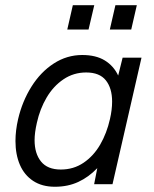

<svg xmlns="http://www.w3.org/2000/svg" viewBox="-20 -710 594 740"><path d="M525.4 -487.8 413.6 0H342.8L355 -62Q321.8 -27.3 281.7 -8.8Q241.7 9.8 191.4 9.8Q142.1 9.8 107.9 -12.7Q73.7 -35.2 56.6 -75Q39.6 -114.7 39.6 -166.5Q39.6 -207 49.8 -251Q65.9 -319.8 101.3 -376.2Q136.7 -432.6 187.3 -465.3Q237.8 -498 296.9 -498Q349.6 -498 383.8 -477.1Q418 -456.1 435.5 -418.9L452.6 -487.8ZM412.1 -318.4Q412.1 -370.1 387.9 -400.4Q363.8 -430.7 312 -430.7Q263.7 -430.7 224.6 -404.3Q185.5 -377.9 159.7 -334Q133.8 -290 122.1 -236.8Q113.3 -198.2 113.3 -169.9Q113.3 -118.2 138.2 -87.4Q163.1 -56.6 214.4 -56.6Q263.7 -56.6 302.2 -82.8Q340.8 -108.9 366.2 -152.8Q391.6 -196.8 403.8 -251Q412.1 -287.1 412.1 -318.4ZM239.3 -596.2 260.7 -689.9H343.3L321.3 -596.2ZM403.3 -596.2 424.8 -689.9H507.3L485.8 -596.2Z"/></svg>

Font: Acari Sans
Style: Italic
Weight: 400
Italic angle: -13°
Designer: Alfredo Marco Pradil and Stefan Peev
Foundry: Hanken Design Co.
Version: Version 1.045;January 11, 2019;FontCreator 11.5.0.2425 64-bi